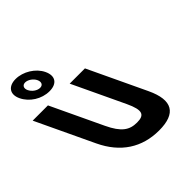

<svg xmlns="http://www.w3.org/2000/svg" viewBox="-635 -1423 1673 1673"><g transform="rotate(-45 202.0 -586.0)"><path d="M-283 -1045C-243.3 -961 -150.4 -902 -54.4 -902C39.6 -902 78.7 -961 39 -1045C-0.3 -1128 -98.1 -1187 -189.1 -1187C-279.1 -1187 -322.3 -1128 -283 -1045ZM-183 -1045C-199.1 -1079 -184.3 -1107 -151.3 -1107C-117.3 -1107 -77.1 -1079 -61 -1045C-44.5 -1010 -56.8 -981 -91.8 -981C-127.8 -981 -166.5 -1010 -183 -1045ZM304 -825H116L341.5 -348C406.7 -210 383.6 -170 291.6 -170C199.6 -170 138.7 -210 73.5 -348L-152 -825H-340L-88.5 -293C7.9 -89 169.1 15 379.1 15C589.1 15 651.9 -89 555.5 -293Z"/></g></svg>

Font: Hussar
Style: BdOpOblFive
Weight: 700
Foundry: Cannot Into Space Fonts
Version: Version 2.00